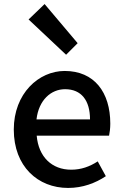

<svg xmlns="http://www.w3.org/2000/svg" viewBox="-20 -914 605 947"><path d="M316 13C388 13 451 -11 502 -45L462 -118C422 -92 380 -77 331 -77C236 -77 170 -140 161 -245H518C521 -259 524 -281 524 -304C524 -459 445 -564 299 -564C171 -564 48 -453 48 -275C48 -93 167 13 316 13ZM160 -325C171 -421 232 -474 301 -474C381 -474 424 -419 424 -325ZM306 -644 363 -701 200 -894 121 -818Z"/></svg>

Font: Source Han Sans JP Medium
Style: Regular
Weight: 500
Designer: Ryoko NISHIZUKA 西塚涼子 (kana, bopomofo & ideographs); Paul D. Hunt (Latin, Greek & Cyrillic); Sandoll Communications 산돌커뮤니
Foundry: Adobe
Version: Version 2.002;hotconv 1.0.116;makeotfexe 2.5.65601